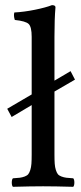

<svg xmlns="http://www.w3.org/2000/svg" viewBox="-20 -718 314 740"><path d="M189.9 -365.2V-122.1Q189.9 -100.6 190.9 -86.9Q191.9 -73.2 195.3 -62.7Q198.7 -52.2 202.9 -46.9Q207 -41.5 216.6 -37.8Q226.1 -34.2 235.6 -33Q245.1 -31.7 262.2 -30.8Q266.6 -26.4 266.6 -14.4Q266.6 -2.4 262.2 2Q191.9 0 146 0Q100.1 0 29.8 2Q25.4 -2.4 25.4 -14.4Q25.4 -26.4 29.8 -30.8Q46.9 -31.7 56.4 -33Q65.9 -34.2 75.4 -37.8Q85 -41.5 89.1 -46.9Q93.3 -52.2 96.7 -62.7Q100.1 -73.2 101.1 -86.9Q102.1 -100.6 102.1 -122.1V-313L24.9 -267.1L7.8 -298.8L102.1 -354V-576.2H189.9V-407.2L252 -443.8L269 -411.1ZM189.9 -576.2H102.1Q102.1 -614.3 90.6 -625.5Q79.1 -636.7 37.1 -641.1Q31.7 -657.7 35.2 -669.9Q72.8 -671.9 114.7 -680.4Q156.7 -689 180.2 -698.2Q193.8 -698.2 193.8 -689.9Q189.9 -645.5 189.9 -576.2Z"/></svg>

Font: Common Serif News
Style: Regular
Weight: 450
Designer: Philipp H. Poll, Khaled Hosny
Foundry: Stefan Peev, Context Ltd.
Version: Version 1.026